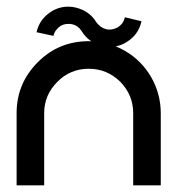

<svg xmlns="http://www.w3.org/2000/svg" viewBox="-20 -558 535 578"><path d="M30 0H113V-217C113 -254 126 -285 153 -312C179 -338 210 -351 247 -351C284 -351 315 -338 342 -312C368 -285 381 -254 381 -217V0H464V-217C464 -256 454 -293 435 -326C416 -359 389 -386 356 -405C323 -424 286 -434 247 -434C187 -434 136 -413 94 -371C51 -328 30 -277 30 -217ZM406 -494 356 -506C353 -493 346 -483 335 -476C326 -471 317 -469 310 -469C305 -469 302 -469 300 -470C288 -473 278 -480 270 -491C256 -514 236 -528 209 -535C201 -537 193 -538 186 -538C167 -538 150 -533 134 -523C111 -508 96 -488 90 -461L141 -450C143 -461 150 -471 161 -479C168 -484 177 -486 186 -486C191 -486 194 -486 197 -485C210 -482 219 -475 226 -464C240 -441 261 -426 288 -420C295 -418 302 -417 310 -417C330 -417 347 -422 362 -432C385 -446 400 -467 406 -494Z"/></svg>

Font: Kunika
Style: Regular
Weight: 400
Designer: Leo Kuroshita
Foundry: kurogedelic
Version: Version 1.000;PS 001.000;hotconv 1.0.88;makeotf.lib2.5.64775